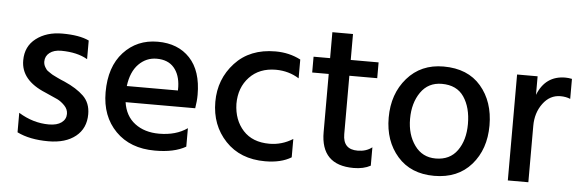

<svg xmlns="http://www.w3.org/2000/svg" viewBox="-45 -768 2765 915"><g transform="rotate(5 1338.0 -310.5)"><path d="M358.4 -490.2Q312.5 -512.2 230.5 -512.2Q155.3 -512.2 105.5 -474.1Q55.7 -436 55.7 -369.1Q55.2 -273.9 174.3 -225.1Q216.3 -207 233.9 -198.5Q251.5 -189.9 268.6 -172.4Q285.6 -154.8 285.6 -132.8Q285.6 -106.9 264.2 -91.1Q242.7 -75.2 203.6 -75.2Q128.4 -75.2 58.6 -118.2V-24.9Q118.7 4.9 208.5 4.9Q290.5 4.9 338.6 -33.7Q386.7 -72.3 386.7 -140.1Q386.7 -193.8 353 -226.6Q319.3 -259.3 260.3 -285.2Q255.4 -287.1 242.9 -292.5Q230.5 -297.9 225.6 -300.5Q220.7 -303.2 210.2 -308.1Q199.7 -313 195.1 -316.4Q190.4 -319.8 182.4 -325Q174.3 -330.1 170.9 -334.5Q167.5 -338.9 163.6 -345.5Q159.7 -352.1 158 -358.6Q156.2 -365.2 156.2 -372.1Q156.2 -397.9 176.8 -414.1Q197.3 -430.2 232.4 -430.2Q309.6 -429.7 358.4 -400.9Z M802.7 -290H558.1Q566.9 -358.9 603 -395.5Q639.2 -432.1 689 -432.1Q743.2 -432.1 772 -398.7Q800.8 -365.2 802.7 -308.1ZM865.7 -115.2Q811.5 -77.1 731 -77.1Q661.1 -77.1 615 -112.1Q568.8 -147 559.1 -212.9H892.1Q897.9 -247.1 897.9 -277.8Q897.9 -392.1 841.1 -452.6Q784.2 -513.2 687 -513.2Q587.9 -513.2 523.9 -443.6Q460 -374 460 -252Q460 -137.2 529.8 -66.2Q599.6 4.9 717.8 4.9Q809.6 5.4 865.7 -26.9Z M1085.9 -251Q1085.9 -329.1 1133.3 -379.2Q1180.7 -429.2 1259.8 -429.2Q1321.8 -428.7 1370.6 -397.9V-487.8Q1315.9 -516.1 1250 -516.1Q1127.9 -516.1 1056.4 -438.5Q984.9 -360.8 984.9 -252Q984.9 -140.1 1055.7 -65.2Q1126.5 9.8 1245.6 9.8Q1321.8 9.8 1370.6 -20V-107.9Q1318.8 -75.2 1258.8 -75.2Q1177.7 -75.2 1132.8 -124.5Q1087.9 -173.8 1085.9 -251Z M1610.4 -431.2H1743.7V-506.8H1610.4V-630.9H1511.7V-506.8H1432.6V-431.2H1511.7V-153.8Q1511.2 4.9 1668.5 4.9Q1716.3 4.9 1749.5 -13.2V-101.1Q1721.7 -79.1 1680.7 -79.1Q1610.4 -78.6 1610.4 -151.9Z M2054.2 8.8Q2167 8.8 2231.7 -65.2Q2296.4 -139.2 2296.4 -253.2Q2296.4 -367.2 2233.4 -440.7Q2170.4 -514.2 2054.2 -514.2Q1946.3 -514.2 1880.4 -438.5Q1814.5 -362.8 1814.5 -249Q1814.5 -137.2 1878.4 -64.2Q1942.4 8.8 2054.2 8.8ZM2053.2 -431.2Q2125 -431.2 2159.2 -380.6Q2193.4 -330.1 2193.4 -251Q2193.4 -173.8 2157.7 -124Q2122.1 -74.2 2054.2 -74.2Q1990.2 -74.2 1953.4 -125.5Q1916.5 -176.8 1916.5 -252Q1916.5 -328.1 1952.4 -379.6Q1988.3 -431.2 2053.2 -431.2Z M2504.4 -506.8H2406.2V0H2504.4V-270Q2504.4 -332 2537.6 -377Q2570.8 -421.9 2621.6 -421.9Q2647.5 -421.9 2668.5 -413.1V-508.8Q2651.4 -512.2 2637.2 -512.2Q2541.5 -512.2 2504.4 -418Z"/></g></svg>

Font: FAU Chimera Medium
Style: Regular
Weight: 500
Version: Version 1.002;hotconv 1.0.117;makeotfexe 2.5.65602